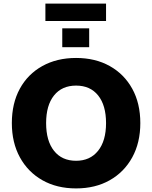

<svg xmlns="http://www.w3.org/2000/svg" viewBox="-20 -1039 847 1070"><path d="M404 11Q297 11 216.5 -34.5Q136 -80 91 -162Q46 -244 46 -353Q46 -463 90.5 -544.5Q135 -626 216 -671Q297 -716 404 -716Q511 -716 591.5 -671Q672 -626 717 -544.5Q762 -463 762 -353Q762 -244 717 -162Q672 -80 591.5 -34.5Q511 11 404 11ZM404 -143Q482 -143 526.5 -198.5Q571 -254 571 -353Q571 -452 527 -507Q483 -562 404 -562Q325 -562 281 -507Q237 -452 237 -353Q237 -254 281 -198.5Q325 -143 404 -143ZM233 -922V-1019H571V-922ZM327 -776V-881H477V-776Z"/></svg>

Font: Nunito Sans Black
Style: Regular
Weight: 900
Designer: Vernon Adams
Foundry: Vernon Adams
Version: Version 3.006; ttfautohint (v1.8.3)